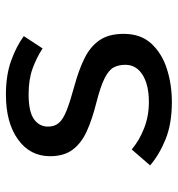

<svg xmlns="http://www.w3.org/2000/svg" viewBox="4 -598 606 655"><g transform="rotate(-90 307.5 -270.0)"><path d="M287.2 -65.6Q346.2 -65.6 380.3 -87.2Q414.4 -108.7 414.4 -145.6Q414.4 -169.2 405.4 -185.9Q396.4 -202.6 368.5 -216.7Q340.5 -230.8 284.1 -245.1Q228.7 -259 187.9 -277.4Q147.2 -295.9 124.9 -325.6Q102.6 -355.4 102.6 -402.6Q102.6 -471.3 160 -512.3Q217.4 -553.3 312.3 -553.3Q379 -553.3 428.2 -535.6Q477.4 -517.9 512.3 -492.3L470.3 -428.2Q439 -448.7 401.8 -462.3Q364.6 -475.9 314.4 -475.9Q254.4 -475.9 229 -457.7Q203.6 -439.5 203.6 -409.7Q203.6 -387.2 216.2 -372.6Q228.7 -357.9 259.5 -345.9Q290.3 -333.8 344.6 -319Q397.4 -304.6 436.9 -285.1Q476.4 -265.6 498.2 -234.1Q520 -202.6 520 -151.3Q520 -93.3 486.7 -57.2Q453.3 -21 400.3 -4.1Q347.2 12.8 287.2 12.8Q213.3 12.8 160.3 -8.7Q107.2 -30.3 71.3 -61.5L125.6 -124.1Q156.9 -97.9 198.2 -81.8Q239.5 -65.6 287.2 -65.6Z"/></g></svg>

Font: Fira Code Retina
Style: Regular
Weight: 450
Monospace: yes
Designer: Carrois Corporate, Edenspiekermann AG, Nikita Prokopov
Foundry: Carrois Corporate, Edenspiekermann AG, Nikita Prokopov
Version: Version 6.002